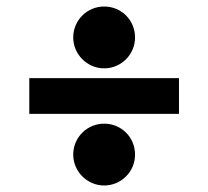

<svg xmlns="http://www.w3.org/2000/svg" viewBox="-20 -605 640 590"><path d="M70 -255H530V-365H70ZM205 -490C205 -438 248 -395 300 -395C353 -395 395 -438 395 -490C395 -543 353 -585 300 -585C248 -585 205 -543 205 -490ZM205 -130C205 -78 248 -35 300 -35C353 -35 395 -78 395 -130C395 -183 353 -225 300 -225C248 -225 205 -183 205 -130Z"/></svg>

Font: CommitMono
Style: 700Regular
Weight: 700
Monospace: yes
Designer: Eigil Nikolajsen
Foundry: Eigil Nikolajsen
Version: Version 1.143